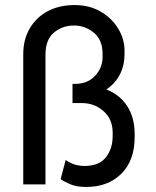

<svg xmlns="http://www.w3.org/2000/svg" viewBox="-20 -730 619 760"><path d="M321 10Q283 10 258.5 -0.5Q234 -11 220 -21L240 -97Q248 -90 266.5 -82Q285 -74 313 -73Q372 -73 399 -107Q426 -141 426 -192V-205Q426 -258 390 -290Q354 -322 304 -322H267V-398H277Q327 -398 356.5 -430Q386 -462 386 -504V-517Q386 -572 351.5 -600.5Q317 -629 273 -629Q227 -629 193.5 -601Q160 -573 160 -513V0H72V-515Q72 -574 98 -618Q124 -662 169.5 -686Q215 -710 275 -710Q334 -710 378.5 -684Q423 -658 448 -616.5Q473 -575 473 -529V-518Q473 -425 401 -376Q456 -354 484.5 -308.5Q513 -263 513 -200V-187Q513 -95 460.5 -42.5Q408 10 321 10Z"/></svg>

Font: Haskoy Medium
Style: Regular
Weight: 500
Designer: Ertekin Erdin
Foundry: Ertekin Erdin
Version: Version 1.500; ttfautohint (v1.8.3)